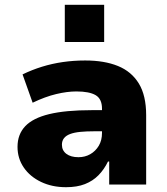

<svg xmlns="http://www.w3.org/2000/svg" viewBox="-20 -769 695 800"><path d="M255 11Q197 11 151 -11Q105 -33 79 -71Q53 -109 53 -157Q53 -209 85 -243Q117 -277 185 -293.5Q253 -310 362 -310H427V-222H373Q340 -222 314.5 -219.5Q289 -217 272 -210.5Q255 -204 246.5 -193Q238 -182 238 -166Q238 -142 256.5 -128Q275 -114 307 -114Q334 -114 356 -126.5Q378 -139 391.5 -161.5Q405 -184 405 -215V-316Q405 -357 378.5 -372.5Q352 -388 298 -388Q260 -388 214 -377Q168 -366 116 -341L74 -459Q113 -478 155 -491Q197 -504 242 -510.5Q287 -517 335 -517Q415 -517 471.5 -494Q528 -471 558.5 -421Q589 -371 589 -289V0H435V-96H430Q414 -63 390.5 -39Q367 -15 334 -2Q301 11 255 11ZM250 -594V-749H414V-594Z"/></svg>

Font: Nunito Sans 7pt Black
Style: Regular
Weight: 900
Designer: Vernon Adams
Foundry: Vernon Adams
Version: Version 3.101;gftools[0.9.27]